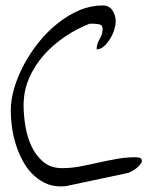

<svg xmlns="http://www.w3.org/2000/svg" viewBox="-20 -667 556 688"><path d="M18.6 -270.5Q18.6 -309.6 31.2 -352.1Q43.9 -394.5 66.4 -436.5Q88.9 -478.5 119.6 -516.6Q150.4 -554.7 187.5 -584Q224.6 -613.3 265.6 -630.9Q306.6 -647.5 347.7 -647.5Q371.1 -647.5 382.8 -629.9Q394.5 -612.3 394.5 -590.8Q394.5 -578.1 389.6 -561.5Q384.8 -544.9 375 -528.8Q365.2 -512.7 353 -501.5Q340.8 -490.2 326.2 -490.2Q326.2 -500 329.1 -509.3Q332 -518.6 336.9 -526.9Q341.8 -535.2 344.7 -543.9Q347.7 -552.7 347.7 -563.5Q347.7 -577.1 336.4 -579.6Q325.2 -582 314.5 -582Q312.5 -582 306.6 -582Q302.7 -582 300.8 -582Q255.9 -564.5 212.9 -535.6Q169.9 -506.8 136.7 -469.2Q103.5 -431.6 84 -386.2Q64.5 -340.8 64.5 -289.1Q64.5 -255.9 70.8 -216.3Q77.1 -176.8 92.8 -143.1Q108.4 -109.4 135.3 -86.9Q162.1 -64.5 202.1 -64.5Q235.4 -64.5 268.1 -70.8Q300.8 -77.1 333.5 -84.5Q366.2 -91.8 398.9 -97.7Q431.6 -103.5 464.8 -103.5Q472.7 -103.5 480.5 -101.6Q488.3 -99.6 488.3 -89.8Q488.3 -85 482.4 -77.6Q476.6 -70.3 467.8 -63.5Q459 -56.6 451.2 -52.7Q443.4 -48.8 441.4 -47.9L215.8 0Q213.9 0 207.5 0.5Q201.2 1 197.3 1Q165 1 139.2 -12.2Q113.3 -25.4 93.3 -46.4Q73.2 -67.4 59.1 -95.2Q44.9 -123 35.6 -153.3Q26.4 -183.6 22.5 -213.9Q18.6 -244.1 18.6 -270.5Z"/></svg>

Font: Indie Flower
Style: Regular
Weight: 400
Designer: Kimberly Geswein
Foundry: Kimberly Geswein
Version: Version 1.001 2010